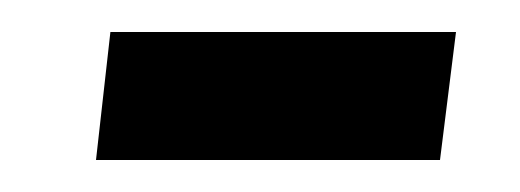

<svg xmlns="http://www.w3.org/2000/svg" viewBox="-20 -100 325 120"><path d="M40 0H255L265 -80H49Z"/></svg>

Font: Noto Sans Arabic UI SmCn Md
Style: Regular
Weight: 500
Width: 4
Designer: Monotype Design Team, Nadine Chahine and Nizar Qandah
Foundry: Monotype Imaging Inc.
Version: Version 2.010